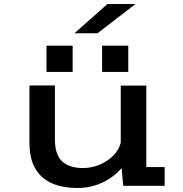

<svg xmlns="http://www.w3.org/2000/svg" viewBox="-20 -927 915 958"><path d="M363.5 11Q296 11 242.5 -11Q189 -33 158 -82.8Q127 -132.5 127 -215.5V-500.5H254V-231Q254 -155.5 289.8 -122Q325.5 -88.5 395 -88.5Q436.5 -88.5 476.2 -105Q516 -121.5 544.8 -150.2Q573.5 -179 582.5 -215.5V-500H710V-93.5H801.5V0H595L586.5 -88.5Q550 -44.5 492.2 -16.8Q434.5 11 363.5 11ZM212 -699H342.5V-568H212ZM489.5 -699H620V-568H489.5ZM466.5 -761H351.5L516 -907H656Z"/></svg>

Font: Trispace SemiExpanded Medium
Style: Regular
Weight: 500
Width: 6
Designer: Tyler Finck
Foundry: Etcetera Type Company
Version: Version 1.210; ttfautohint (v1.8.3)